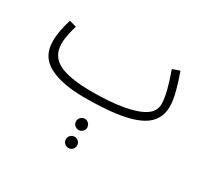

<svg xmlns="http://www.w3.org/2000/svg" viewBox="-147 -593 1175 1114"><g transform="rotate(30 441.0 -36.0)"><path d="M359 21Q209 21 123.5 -24Q38 -69 38 -172Q38 -208 46 -248.5Q54 -289 65 -323L112 -310Q104 -285 96.5 -250.5Q89 -216 89 -184Q89 -103 158 -66.5Q227 -30 382 -30Q497 -30 583.5 -44.5Q670 -59 718.5 -89Q767 -119 767 -169Q767 -207 753.5 -259Q740 -311 717 -376L765 -393Q785 -339 800.5 -281Q816 -223 816 -181Q816 -111 770.5 -66.5Q725 -22 624.5 -0.5Q524 21 359 21ZM425 201Q409 201 398 190Q387 179 387 164Q387 149 398 137.5Q409 126 425 126Q440 126 451 137.5Q462 149 462 164Q462 179 451 190Q440 201 425 201ZM426 321Q410 321 399 310Q388 299 388 284Q388 268 399 257Q410 246 426 246Q441 246 452 257Q463 268 463 284Q463 299 452 310Q441 321 426 321Z"/></g></svg>

Font: Noto Sans Arabic SemCond Light
Style: Regular
Weight: 300
Width: 4
Designer: Monotype Design Team, Nadine Chahine, Nizar Qandah and Khaled Hosny
Foundry: Monotype Imaging Inc.
Version: Version 2.012; ttfautohint (v1.8.4.7-5d5b)